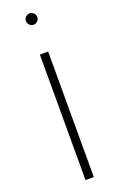

<svg xmlns="http://www.w3.org/2000/svg" viewBox="-201 -1136 737 1186"><g transform="rotate(-20 167.0 -543.0)"><path d="M140 0H194.5V-825H140ZM167.5 -1011.5Q183 -1011.5 193.8 -1022.5Q204.5 -1033.5 204.5 -1049Q204.5 -1064 193.8 -1075Q183 -1086 167.5 -1086Q152 -1086 141 -1075Q130 -1064 130 -1049Q130 -1033.5 141 -1022.5Q152 -1011.5 167.5 -1011.5Z"/></g></svg>

Font: Spartan Light
Style: Regular
Weight: 300
Designer: Matt Bailey, Mirko Velimirovic
Foundry: Matt Bailey
Version: Version 1.003; ttfautohint (v1.8.3)